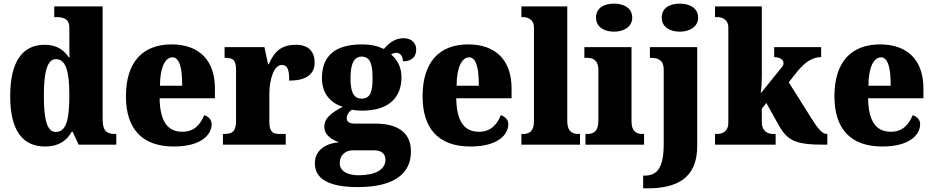

<svg xmlns="http://www.w3.org/2000/svg" viewBox="-20 -795 5129 1055"><path d="M228 10C301 10 346 -21 374 -71H379L412 0H619V-59H611C565 -59 544 -77 544 -140V-760H278V-701H286C327 -701 361 -694 361 -642V-593C361 -554 361 -510 362 -480H358C331 -519 294 -549 225 -549C106 -549 36 -460 36 -267C36 -75 106 10 228 10ZM286 -70C239 -70 221 -136 221 -269C221 -398 239 -470 287 -470C344 -470 361 -398 361 -270C361 -137 344 -70 286 -70Z M935 10C1086 10 1143 -55 1143 -113C1143 -138 1125 -155 1102 -162C1081 -110 1046 -71 982 -71C901 -71 859 -128 857 -255H1161V-309C1161 -467 1071 -551 923 -551C764 -551 672 -454 672 -266C672 -91 757 10 935 10ZM981 -324H859C859 -425 888 -480 928 -480C965 -480 982 -424 981 -324Z M1205 0H1550V-59H1517C1482 -59 1460 -67 1460 -126V-278C1460 -356 1484 -438 1528 -438C1563 -438 1569 -407 1569 -352C1652 -352 1709 -380 1709 -452C1709 -507 1679 -549 1606 -549C1532 -549 1489 -518 1457 -442H1453L1433 -536H1214V-477H1218C1259 -477 1277 -468 1277 -409V-131C1277 -68 1252 -59 1210 -59H1205Z M1947 233C2144 233 2238 160 2238 38C2238 -62 2173 -116 2038 -116H1926C1904 -116 1885 -124 1885 -145C1885 -166 1902 -187 1915 -192C1925 -189 1956 -187 1969 -187C2119 -187 2186 -261 2186 -371C2186 -430 2160 -469 2129 -496C2136 -500 2146 -505 2160 -505C2172 -505 2194 -493 2194 -458C2249 -458 2267 -489 2267 -523C2267 -557 2242 -585 2199 -585C2149 -585 2120 -560 2089 -526C2053 -543 2019 -551 1969 -551C1817 -551 1749 -484 1749 -366C1749 -277 1800 -228 1863 -208C1803 -177 1762 -146 1762 -100C1762 -51 1804 -28 1843 -13C1761 -7 1710 37 1710 102C1710 189 1788 233 1947 233ZM1967 -253C1917 -253 1906 -302 1906 -364C1906 -428 1917 -484 1967 -484C2020 -484 2027 -430 2027 -365C2027 -301 2020 -253 1967 -253ZM1950 168C1895 168 1847 149 1847 102C1847 48 1889 31 1917 31H2037C2080 31 2098 54 2098 83C2098 137 2042 168 1950 168Z M2565 10C2716 10 2773 -55 2773 -113C2773 -138 2755 -155 2732 -162C2711 -110 2676 -71 2612 -71C2531 -71 2489 -128 2487 -255H2791V-309C2791 -467 2701 -551 2553 -551C2394 -551 2302 -454 2302 -266C2302 -91 2387 10 2565 10ZM2611 -324H2489C2489 -425 2518 -480 2558 -480C2595 -480 2612 -424 2611 -324Z M2845 0H3167V-59H3157C3122 -59 3097 -75 3097 -130V-760H2845V-701H2855C2870 -701 2914 -694 2914 -644V-130C2914 -75 2890 -59 2855 -59H2845Z M3354 -621C3408 -621 3454 -648 3454 -698C3454 -751 3408 -775 3354 -775C3298 -775 3255 -751 3255 -698C3255 -648 3298 -621 3354 -621ZM3197 0H3519V-59H3509C3474 -59 3450 -75 3450 -130V-536H3191V-477H3208C3242 -477 3268 -461 3268 -410V-133C3268 -76 3244 -59 3208 -59H3197Z M3716 -621C3769 -621 3816 -648 3816 -698C3816 -751 3769 -775 3716 -775C3659 -775 3616 -751 3616 -698C3616 -648 3659 -621 3716 -621ZM3514 240H3536C3696 240 3811 187 3811 8V-536H3551V-477H3555C3594 -477 3627 -468 3627 -411V-6C3627 129 3591 170 3521 170H3514Z M3909 0H4242V-59H4224C4208 -59 4166 -67 4166 -124V-198L4191 -229L4259 -107C4309 -19 4354 0 4513 0H4526V-59H4522C4499 -59 4474 -88 4439 -144L4314 -343L4360 -401C4408 -460 4449 -481 4492 -481V-536H4234V-481C4265 -481 4285 -467 4285 -450C4285 -446 4286 -437 4277 -427L4160 -282C4163 -299 4166 -345 4166 -379V-760H3909V-701H3923C3938 -701 3982 -694 3982 -644V-120C3982 -66 3939 -59 3923 -59H3909Z M4828 10C4979 10 5036 -55 5036 -113C5036 -138 5018 -155 4995 -162C4974 -110 4939 -71 4875 -71C4794 -71 4752 -128 4750 -255H5054V-309C5054 -467 4964 -551 4816 -551C4657 -551 4565 -454 4565 -266C4565 -91 4650 10 4828 10ZM4874 -324H4752C4752 -425 4781 -480 4821 -480C4858 -480 4875 -424 4874 -324Z"/></svg>

Font: Noto Serif Ethiopic SemiCondensed Black
Style: Regular
Weight: 900
Width: 4
Designer: Monotype Design Team
Foundry: Monotype Imaging Inc.
Version: Version 2.102